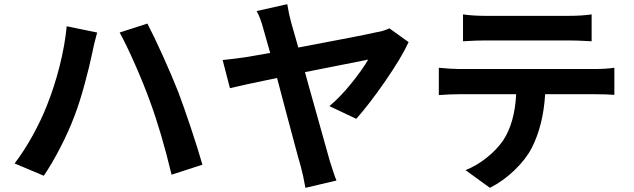

<svg xmlns="http://www.w3.org/2000/svg" viewBox="-20 -836 3040 921"><path d="M300 -710 446 -680Q429 -618 422 -580Q410 -521 386 -432.5Q362 -344 337 -279Q310 -207 269.5 -128.5Q229 -50 190 7L50 -52Q96 -112 137.5 -187.5Q179 -263 205 -330Q240 -417 265.5 -517Q291 -617 300 -710ZM554 -680 687 -723Q717 -666 761.5 -567.5Q806 -469 835 -395Q861 -326 895.5 -223Q930 -120 951 -46L803 2Q755 -199 699 -351Q671 -429 628.5 -525.5Q586 -622 554 -680Z M1940 -634Q1906 -560 1829.5 -449Q1753 -338 1689 -266L1560 -327Q1612 -370 1666 -437Q1720 -504 1746 -550Q1731 -547 1539 -509L1443 -490L1461 -424Q1558 -79 1562 -64Q1565 -55 1575.5 -22Q1586 11 1594 30L1445 65Q1435 7 1423 -37Q1415 -63 1392.5 -147.5Q1370 -232 1355 -288L1309 -462Q1139 -427 1083 -413L1048 -548Q1114 -555 1161 -562L1276 -582L1244 -695Q1229 -752 1211 -783L1358 -816Q1366 -766 1377 -727L1411 -608Q1720 -666 1789 -682Q1818 -686 1848 -700Z M2201 -767Q2247 -760 2308 -760H2710Q2770 -760 2818 -767V-638Q2750 -642 2710 -642H2309Q2263 -642 2201 -638ZM2085 -511Q2145 -505 2181 -505H2836Q2887 -505 2927 -511V-381Q2890 -384 2836 -384H2595Q2586 -235 2531 -127Q2504 -74 2449.5 -21Q2395 32 2330 65L2213 -20Q2265 -40 2314 -79Q2363 -118 2394 -163Q2449 -247 2456 -384H2181Q2141 -384 2085 -380Z"/></svg>

Font: Sinter Bold
Style: Regular
Weight: 700
Foundry: Adobe & rsms
Version: Version 1.000